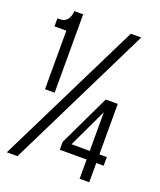

<svg xmlns="http://www.w3.org/2000/svg" viewBox="-136 -815 749 900"><g transform="rotate(20 238.5 -365.0)"><path d="M74 -631H15V-671H28Q51 -671 63.5 -686.5Q76 -702 78 -730H122V-339H74ZM363 -721H415L60 0H7ZM370 -96H236V-135L358 -391H418V-139H455V-96H418V0H370ZM370 -139V-332L279 -139Z"/></g></svg>

Font: Mona Sans Condensed
Style: Regular
Weight: 400
Width: 3
Designer: Deni Anggara
Foundry: GitHub
Version: Version 2.000